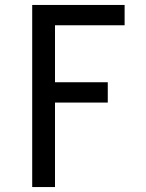

<svg xmlns="http://www.w3.org/2000/svg" viewBox="-20 -755 588 775"><path d="M110 0V-735H483V-653H202V-423H415V-341H202V0Z"/></svg>

Font: Iosevka Semi-Condensed Medium
Style: Regular
Weight: 500
Monospace: yes
Designer: Belleve Invis
Foundry: Belleve Invis
Version: Version 27.3.5